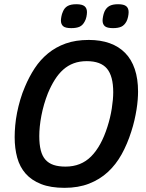

<svg xmlns="http://www.w3.org/2000/svg" viewBox="-20 -880 693 914"><path d="M287.1 14.2Q221.2 14.2 175.8 -3.7Q130.4 -21.5 102.3 -53.2Q74.2 -85 62 -129.4Q49.8 -173.8 49.8 -227.1Q49.8 -253.4 52.5 -283.2Q55.2 -313 61.3 -343.8Q67.4 -374.5 76.7 -406Q85.9 -437.5 99.1 -467.8Q118.7 -514.6 145.3 -555.2Q171.9 -595.7 208.5 -625.7Q245.1 -655.8 292.7 -672.9Q340.3 -689.9 402.8 -689.9Q458.5 -689.9 502.2 -674.3Q545.9 -658.7 575.9 -627.9Q606 -597.2 621.6 -551Q637.2 -504.9 637.2 -443.8Q637.2 -426.3 635.5 -404.5Q633.8 -382.8 629.9 -358.4Q626 -334 619.9 -307.4Q613.8 -280.8 605 -253.9Q586.4 -194.8 559.1 -145.5Q531.7 -96.2 493.2 -60.8Q454.6 -25.4 403.6 -5.6Q352.5 14.2 287.1 14.2ZM167 -231.9Q167 -192.4 174.1 -164.6Q181.2 -136.7 196.5 -119.6Q211.9 -102.5 235.4 -94.7Q258.8 -86.9 292 -86.9Q365.7 -86.9 413.8 -135.3Q461.9 -183.6 491.2 -275.9Q505.4 -319.8 512.2 -363.8Q519 -407.7 519 -440.9Q519 -517.6 489.3 -553.2Q459.5 -588.9 393.1 -588.9Q358.4 -588.9 330.8 -578.6Q303.2 -568.4 281 -548.6Q258.8 -528.8 241 -500.5Q223.1 -472.2 208 -436Q197.8 -410.2 189.9 -383.1Q182.1 -356 177 -329.3Q171.9 -302.7 169.4 -277.8Q167 -252.9 167 -231.9ZM394 -822.3Q394 -812.5 391.4 -799.8Q388.7 -787.1 383.3 -777.8Q374 -759.8 359.1 -752.9Q344.2 -746.1 319.3 -746.1Q290.5 -746.1 280.3 -755.6Q270 -765.1 270 -782.2Q270 -789.1 272.2 -801.3Q274.4 -813.5 279.3 -824.2Q286.6 -842.8 301.8 -851.3Q316.9 -859.9 343.3 -859.9Q371.1 -859.9 382.6 -850.3Q394 -840.8 394 -822.3ZM592.3 -822.3Q592.3 -812.5 589.6 -799.8Q586.9 -787.1 582 -777.8Q572.3 -759.8 557.4 -752.9Q542.5 -746.1 518.1 -746.1Q489.3 -746.1 478.8 -755.6Q468.3 -765.1 468.3 -782.2Q468.3 -789.1 470.5 -801.3Q472.7 -813.5 477.1 -824.2Q485.4 -842.8 500.5 -851.3Q515.6 -859.9 542 -859.9Q569.8 -859.9 581.1 -850.3Q592.3 -840.8 592.3 -822.3Z"/></svg>

Font: Clear Sans Medium
Style: Italic
Weight: 500
Italic angle: -12°
Foundry: Intel Corporation
Version: Version 1.00